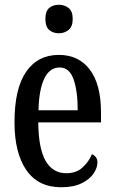

<svg xmlns="http://www.w3.org/2000/svg" viewBox="-20 -778 482 808"><path d="M237 10Q141 10 91 -62Q41 -134 41 -264Q41 -405 90 -476Q139 -547 228 -547Q311 -547 358 -485Q405 -423 405 -305V-263H141Q142 -153 172 -101Q202 -49 259 -49Q300 -49 326.5 -72.5Q353 -96 367 -129Q377 -125 383.5 -116.5Q390 -108 390 -94Q390 -72 374 -48Q358 -24 324 -7Q290 10 237 10ZM307 -314Q307 -395 289.5 -444.5Q272 -494 231 -494Q189 -494 166.5 -447.5Q144 -401 142 -314ZM228 -638Q203 -638 187 -652Q171 -666 171 -698Q171 -731 187 -744.5Q203 -758 228 -758Q251 -758 268.5 -744.5Q286 -731 286 -698Q286 -666 268.5 -652Q251 -638 228 -638Z"/></svg>

Font: Noto Serif Hebrew ExtraCondensed Medium
Style: Regular
Weight: 500
Width: 2
Designer: Monotype Design Team
Foundry: Monotype Imaging Inc.
Version: Version 2.004; ttfautohint (v1.8.4.7-5d5b)